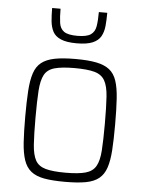

<svg xmlns="http://www.w3.org/2000/svg" viewBox="-53 -769 616 819"><g transform="rotate(5 255.5 -359.0)"><path d="M256 8Q201 8 166 1.5Q131 -5 110 -22Q89 -39 79 -69Q69 -99 66 -144Q63 -189 63 -254Q63 -319 66 -365Q69 -411 79 -441Q89 -471 110 -487.5Q131 -504 166 -511Q201 -518 256 -518Q310 -518 345 -511Q380 -504 401 -487.5Q422 -471 432 -441Q442 -411 445 -365Q448 -319 448 -254Q448 -189 445 -144Q442 -99 432 -69Q422 -39 401 -22Q380 -5 345 1.5Q310 8 256 8ZM255 -31Q310 -31 340.5 -39.5Q371 -48 384.5 -71.5Q398 -95 401 -139Q404 -183 404 -254Q404 -325 401 -369.5Q398 -414 384.5 -438Q371 -462 340.5 -470.5Q310 -479 255 -479Q201 -479 170 -470.5Q139 -462 126 -438Q113 -414 110 -369.5Q107 -325 107 -254Q107 -183 110 -139Q113 -95 126 -71.5Q139 -48 169.5 -39.5Q200 -31 255 -31ZM254 -585Q211 -585 186.5 -595.5Q162 -606 152 -625Q142 -644 139.5 -669.5Q137 -695 137 -726H173Q173 -690 176.5 -665.5Q180 -641 197 -629Q214 -617 254 -617Q294 -617 311.5 -629Q329 -641 333 -665.5Q337 -690 337 -726H373Q373 -695 370.5 -669.5Q368 -644 357.5 -625Q347 -606 322.5 -595.5Q298 -585 254 -585Z"/></g></svg>

Font: Saira SemiCondensed ExtraLight
Style: Regular
Weight: 250
Width: 4
Designer: Hector Gatti with collaboration of the Omnibus-Type team
Foundry: Omnibus-Type
Version: Version 1.101